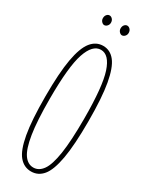

<svg xmlns="http://www.w3.org/2000/svg" viewBox="-203 -795 655 845"><g transform="rotate(30 125.0 -373.0)"><path d="M125 11Q89 11 64.5 -18Q40 -47 27.5 -116.5Q15 -186 15 -308Q15 -427 27.5 -496.5Q40 -566 64.5 -596.5Q89 -627 125 -627Q161 -627 185 -596.5Q209 -566 221.5 -496.5Q234 -427 234 -308Q234 -186 221.5 -116.5Q209 -47 185 -18Q161 11 125 11ZM125 -9Q153 -9 172.5 -36.5Q192 -64 202 -129.5Q212 -195 212 -308Q212 -471 189.5 -539Q167 -607 125 -607Q83 -607 60 -539Q37 -471 37 -308Q37 -195 47.5 -129.5Q58 -64 77.5 -36.5Q97 -9 125 -9ZM82 -708Q75 -708 68.5 -715Q62 -722 62 -732Q62 -743 68 -750Q74 -757 82 -757Q90 -757 96.5 -750Q103 -743 103 -732Q103 -722 96.5 -715Q90 -708 82 -708ZM172 -708Q165 -708 158.5 -715Q152 -722 152 -732Q152 -743 158 -750Q164 -757 172 -757Q180 -757 186.5 -750Q193 -743 193 -732Q193 -722 186.5 -715Q180 -708 172 -708Z"/></g></svg>

Font: Inconsolata UltraCondensed ExtraLight
Style: Regular
Weight: 200
Width: 1
Monospace: yes
Designer: Raph Levien, Cyreal, Brenton Simpson
Foundry: Raph Levien, Cyreal, Google
Version: Version 3.100; ttfautohint (v1.8.4.7-5d5b)